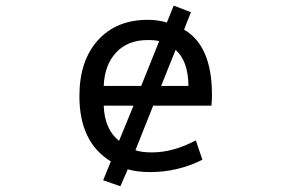

<svg xmlns="http://www.w3.org/2000/svg" viewBox="-20 -605 1040 686"><path d="M527.3 -227.5 463.9 -68.4Q484.4 -60.5 523.4 -60.5Q598.6 -60.5 679.7 -103.5L703.1 -34.2Q614.3 9.8 517.6 9.8Q469.7 9.8 436.5 0L410.2 60.5L348.6 39.1L376 -28.3Q263.7 -96.7 263.7 -261.7Q263.7 -387.7 329.6 -460.9Q395.5 -534.2 507.8 -534.2Q544.9 -534.2 576.2 -524.4L600.6 -585L662.1 -561.5L637.7 -499Q737.3 -441.4 737.3 -266.6Q737.3 -243.2 735.4 -227.5ZM457 -227.5H350.6Q353.5 -143.6 405.3 -101.6ZM607.4 -426.8 555.7 -297.9H653.3Q652.3 -387.7 607.4 -426.8ZM548.8 -458Q535.2 -461.9 507.8 -461.9Q436.5 -461.9 395 -417.5Q353.5 -373 350.6 -297.9H484.4Z"/></svg>

Font: GenEi Gothic M Regular
Style: Regular
Weight: 400
Designer: o_tamon (Modified); [Source Han Sans]
Ryoko NISHIZUKA  (kana & ideographs); Paul D. Hunt (Latin, Greek & Cyrillic); Wenl
Version: Version 1.1a;Original Version 1.004